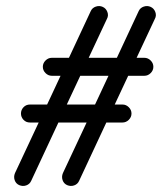

<svg xmlns="http://www.w3.org/2000/svg" viewBox="-20 -591 540 641"><path d="M80 -182Q67 -182 58.5 -191Q50 -200 50 -212Q50 -224 58.5 -233Q67 -242 80 -242Q157 -242 234 -242Q311 -242 389 -242Q389 -242 389 -242Q389 -242 389 -242Q401 -242 410 -233Q419 -224 419 -212Q419 -200 410 -191Q401 -182 389 -182Q311 -182 234 -182Q157 -182 80 -182Q80 -182 80 -182Q80 -182 80 -182ZM153 -338Q141 -338 132 -347Q123 -356 123 -368Q123 -380 132 -389Q141 -398 153 -398Q230 -398 307.5 -398Q385 -398 462 -398Q462 -398 462 -398Q462 -398 462 -398Q474 -398 483 -389Q492 -380 492 -368Q492 -356 483 -347Q474 -338 462 -338Q385 -338 307.5 -338Q230 -338 153 -338Q153 -338 153 -338Q153 -338 153 -338ZM443 -554Q448 -565 460 -569Q472 -573 483 -568Q494 -563 498.5 -551Q503 -539 497 -528Q434 -393 370.5 -258Q307 -123 244 13Q244 13 244 13Q244 13 244 13Q239 24 227.5 28Q216 32 204 27Q193 22 189 10.5Q185 -1 190 -13Q253 -148 316.5 -283Q380 -418 443 -554Q443 -554 443 -554Q443 -554 443 -554ZM283 -554Q288 -565 300 -569Q312 -573 323 -568Q334 -563 338.5 -551Q343 -539 337 -528Q274 -393 210.5 -258Q147 -123 84 13Q84 13 84 13Q84 13 84 13Q79 24 67.5 28Q56 32 44 27Q33 22 29 10.5Q25 -1 30 -13Q93 -148 156.5 -283Q220 -418 283 -554Q283 -554 283 -554Q283 -554 283 -554Z"/></svg>

Font: FRB American Cursive Guidelines
Style: Bold Italic
Weight: 700
Italic angle: -25°
Version: Version 2.0;Modular Font Editor K font №1